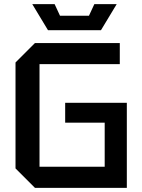

<svg xmlns="http://www.w3.org/2000/svg" viewBox="-20 -908 688 928"><path d="M55 -94V-606L149 -700H559V-598H171V-102H486V-315H295V-411H593V0H149ZM436 -888H544L468 -762H212L136 -888H244L270 -832H410Z"/></svg>

Font: Tektur Medium
Style: Regular
Weight: 500
Designer: Adam Jagosz
Foundry: Adam Jagosz
Version: Version 1.005;gftools[0.9.30]